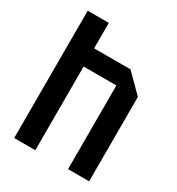

<svg xmlns="http://www.w3.org/2000/svg" viewBox="-168 -807 843 914"><g transform="rotate(30 253.0 -350.0)"><path d="M47 0V-700H163V-560H363L459 -464V0H343V-460H163V0Z"/></g></svg>

Font: Tektur SemiCondensed Medium
Style: Regular
Weight: 500
Width: 4
Designer: Adam Jagosz
Foundry: Adam Jagosz
Version: Version 1.005;gftools[0.9.30]